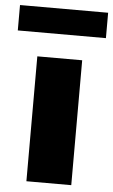

<svg xmlns="http://www.w3.org/2000/svg" viewBox="-90 -803 496 840"><g transform="rotate(5 157.5 -383.0)"><path d="M58.5 0V-548.5H255.5V0ZM-36.5 -654V-765.5H350.5V-654Z"/></g></svg>

Font: Encode Sans SmExp XBd
Style: Regular
Weight: 800
Width: 6
Designer: Multiple Designers
Foundry: Impallari Type
Version: Version 3.002; ttfautohint (v1.8.3) -l 8 -r 50 -G 200 -x 14 